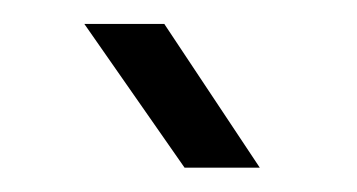

<svg xmlns="http://www.w3.org/2000/svg" viewBox="-20 -778 294 158"><path d="M131.9 -640 49.4 -758.3H115.2L193.8 -640Z"/></svg>

Font: Big Shoulders Thin
Style: Regular
Weight: 100
Version: Version 2.002